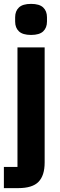

<svg xmlns="http://www.w3.org/2000/svg" viewBox="-25 -769 311 989"><path d="M65 -525H205V68Q205 135 173.5 167.5Q142 200 69 200H-5V91H65ZM135 -589Q92 -589 72.5 -607.5Q53 -626 53 -658V-680Q53 -712 72.5 -730.5Q92 -749 135 -749Q178 -749 197.5 -730.5Q217 -712 217 -680V-658Q217 -626 197.5 -607.5Q178 -589 135 -589Z"/></svg>

Font: IBM Plex Sans Cond
Style: Bold
Weight: 700
Width: 3
Designer: Mike Abbink, Paul van der Laan, Pieter van Rosmalen
Foundry: Bold Monday
Version: Version 1.3